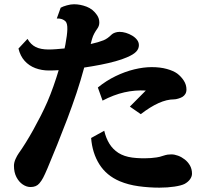

<svg xmlns="http://www.w3.org/2000/svg" viewBox="-20 -843 970 893"><path d="M536.1 -694.8Q550.3 -694.8 565.7 -690.2Q581.1 -685.5 595 -677.2Q608.9 -668.9 617.4 -657.7Q626 -646.5 626 -632.8Q626 -615.7 613 -602.3Q600.1 -588.9 569.8 -576.2Q548.8 -566.9 517.3 -558.1Q485.8 -549.3 448.5 -542Q411.1 -534.7 371.6 -528.8Q363.3 -499 354.5 -469Q345.7 -439 335.9 -410.2Q315.9 -350.6 293 -290Q270 -229.5 246.6 -171.4Q223.1 -113.3 201.2 -61Q188.5 -31.2 180.7 -16.4Q172.9 -1.5 163.1 9.8Q148.9 26.9 122.1 26.9Q103.5 26.9 85.7 14.9Q67.9 2.9 56.4 -19.3Q44.9 -41.5 44.9 -71.8Q44.9 -86.9 52.2 -103.3Q59.6 -119.6 66.9 -129.9Q82 -150.9 99.6 -179.2Q117.2 -207.5 135 -239.5Q152.8 -271.5 169.7 -304.7Q186.5 -337.9 200.2 -369.1Q214.8 -402.8 228.5 -441.7Q242.2 -480.5 252.9 -516.6Q229 -515.1 208 -515.1Q173.8 -515.1 144.5 -526.1Q115.2 -537.1 94.7 -559.8Q74.2 -582.5 65.9 -617.2L107.9 -662.1Q123 -635.7 146.2 -624.3Q169.4 -612.8 206.1 -612.8Q222.7 -612.8 241.5 -614.3Q260.3 -615.7 280.3 -617.7Q281.2 -623 282.5 -627.9Q283.7 -632.8 284.2 -636.2Q292.5 -680.2 293.2 -706.8Q293.9 -733.4 285.2 -743.2Q278.8 -750 268.3 -753.9Q257.8 -757.8 244.1 -756.8L262.2 -807.1Q272.5 -813 290.8 -818.1Q309.1 -823.2 324.2 -823.2Q353 -823.2 382.6 -812Q412.1 -800.8 431.2 -772.9Q437 -764.2 439.5 -755.6Q441.9 -747.1 441.9 -737.8Q441.9 -722.2 432.1 -709Q425.3 -699.7 418.7 -687.7Q412.1 -675.8 408.2 -662.1Q406.7 -656.2 405 -650.4Q403.3 -644.5 401.9 -638.2Q419.9 -642.1 435.3 -646.7Q450.7 -651.4 461.9 -655.8Q480 -663.1 499 -682.1Q504.4 -687.5 514.9 -691.2Q525.4 -694.8 536.1 -694.8ZM685.1 -530.8Q725.6 -530.8 756.1 -522.2Q786.6 -513.7 804.2 -501Q822.8 -486.8 835 -467.8Q847.2 -448.7 847.2 -426.8Q847.2 -414.6 842 -406Q836.9 -397.5 828.1 -392.1Q820.3 -387.7 808.8 -384.3Q797.4 -380.9 790 -380.9Q755.9 -380.9 717 -363.3Q678.2 -345.7 634.8 -312L584 -347.2L658.2 -421.9Q608.4 -424.8 558.6 -413.6Q508.8 -402.3 457 -375L435.1 -436Q474.1 -467.8 517.6 -488.8Q561 -509.8 604.2 -520.3Q647.5 -530.8 685.1 -530.8ZM464.8 -234.9Q472.7 -200.7 488.8 -174.6Q504.9 -148.4 530.8 -131.8Q557.1 -115.2 595 -110.1Q632.8 -105 682.1 -107.9Q693.4 -108.9 708 -110.8Q722.7 -112.8 737.8 -118.2Q751.5 -122.6 759.5 -123.8Q767.6 -125 776.9 -125Q791.5 -125 808.1 -118.9Q824.7 -112.8 839.6 -101.1Q854.5 -89.4 863.8 -72.8Q873 -56.2 873 -35.2Q873 -22.5 864.3 -9.8Q855.5 2.9 838.9 12.2Q823.7 20 791.5 24.9Q759.3 29.8 721.2 29.8Q673.3 29.8 625 23.2Q576.7 16.6 537.1 0Q475.1 -26.4 442.1 -78.9Q409.2 -131.3 403.8 -201.2Z"/></svg>

Font: BIZ UDPMincho
Style: Bold
Weight: 700
Designer: TypeBank Co., Ltd.
Foundry: Morisawa Inc.
Version: Version 1.06